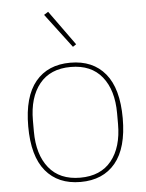

<svg xmlns="http://www.w3.org/2000/svg" viewBox="-54 -795 648 850"><g transform="rotate(-5 270.0 -369.5)"><path d="M270 12Q170 12 115 -54.5Q60 -121 60 -253Q60 -385 115 -451.5Q170 -518 270 -518Q370 -518 425 -451.5Q480 -385 480 -253Q480 -121 425 -54.5Q370 12 270 12ZM270 -7Q361 -7 409 -66.5Q457 -126 457 -229V-277Q457 -380 409 -439.5Q361 -499 270 -499Q179 -499 131 -439.5Q83 -380 83 -277V-229Q83 -126 131 -66.5Q179 -7 270 -7ZM173 -739 192 -751 303 -597 288 -587Z"/></g></svg>

Font: IBM Plex Sans Devanagari Thin
Style: Regular
Weight: 100
Designer: Mike Abbink, Paul van der Laan, Pieter van Rosmalen, Erin McLaughlin
Foundry: Bold Monday
Version: Version 1.1